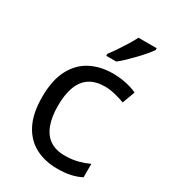

<svg xmlns="http://www.w3.org/2000/svg" viewBox="-189 -861 858 967"><g transform="rotate(30 240.0 -378.0)"><path d="M300 10Q229 10 173.5 -19Q118 -48 86.5 -109Q55 -170 55 -265Q55 -364 88 -426Q121 -488 177.5 -517Q234 -546 306 -546Q347 -546 385 -537.5Q423 -529 447 -517L420 -444Q396 -453 364 -461Q332 -469 304 -469Q250 -469 215 -446Q180 -423 163 -378Q146 -333 146 -266Q146 -202 163 -157Q180 -112 214 -89Q248 -66 299 -66Q343 -66 376.5 -75Q410 -84 438 -97V-19Q411 -5 378.5 2.5Q346 10 300 10ZM432 -756Q423 -742 406 -722Q389 -702 368.5 -680.5Q348 -659 327.5 -639.5Q307 -620 289 -606H231V-618Q246 -637 263.5 -663Q281 -689 298 -716.5Q315 -744 326 -766H432Z"/></g></svg>

Font: Noto Sans Thai
Style: Regular
Weight: 400
Designer: Monotype Design Team
Foundry: Monotype Imaging Inc.
Version: Version 2.001